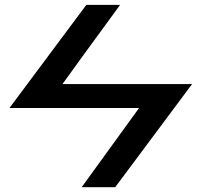

<svg xmlns="http://www.w3.org/2000/svg" viewBox="-20 -780 830 800"><path d="M339.8 -759.8Q259.8 -652.3 19.5 -330.1Q155.3 -330.1 559.6 -330.1Q500 -247.1 320.3 0Q355.5 0 460 0Q540 -107.4 780.3 -429.7Q644.5 -429.7 240.2 -429.7Q299.8 -512.7 480.5 -759.8Q445.3 -759.8 339.8 -759.8Z"/></svg>

Font: Alibu-Mazigh Belqasem 1
Style: Bold
Weight: 400
Designer: Mazigh Mubarik Belqasem
Version: Version 1.0